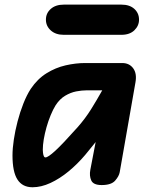

<svg xmlns="http://www.w3.org/2000/svg" viewBox="-20 -800 637 830"><path d="M120.5 9.5Q77 9.5 55.5 -23.8Q34 -57 34 -128Q34 -158.5 39.8 -196.8Q45.5 -235 56 -275.2Q66.5 -315.5 81 -352.2Q95.5 -389 113 -416Q142 -459 181 -483.2Q220 -507.5 263.5 -517.5Q307 -527.5 348.5 -527.5H508.5Q539 -527.5 555.8 -504.8Q572.5 -482 565.5 -443.5L497.5 -55.5Q494.5 -38.5 477.8 -19.2Q461 0 419.5 0Q383.5 0 374.5 -20Q365.5 -40 370.5 -66L393.5 -186Q390 -181.5 380.5 -169.8Q371 -158 361.5 -146.5Q352 -135 348 -130Q315 -91 276.5 -59.2Q238 -27.5 198 -9Q158 9.5 120.5 9.5ZM165 -152.5Q165 -148.5 165.8 -140.5Q166.5 -132.5 169 -126Q171.5 -119.5 176.5 -119.5Q187.5 -119.5 218.5 -147.8Q249.5 -176 315.5 -250Q349 -288 374 -328.2Q399 -368.5 422 -409.5H354Q333.5 -409.5 309.2 -404.8Q285 -400 261.8 -386.2Q238.5 -372.5 220.5 -345Q209 -326.5 198.8 -301.5Q188.5 -276.5 181 -249.8Q173.5 -223 169.2 -197.8Q165 -172.5 165 -152.5ZM255.5 -649.5Q220.5 -649.5 199.5 -668.5Q178.5 -687.5 178.5 -715Q178.5 -743 199.5 -761.5Q220.5 -780 255.5 -780H505Q540.5 -780 560.8 -761.5Q581 -743 581 -715Q581 -688.5 560.8 -669Q540.5 -649.5 505 -649.5Z"/></svg>

Font: Edu QLD Hand
Style: Regular
Weight: 400
Designer: Tina and Corey Anderson, Eben Sorkin
Foundry: Sorkin Type Co.
Version: Version 2.000